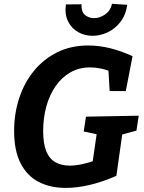

<svg xmlns="http://www.w3.org/2000/svg" viewBox="-20 -949 739 982"><path d="M316.7 12.1Q236.9 12.1 177.4 -18.8Q118 -49.7 85.1 -114.3Q52.2 -178.9 52.2 -279.6Q52.2 -368.5 78.4 -447.7Q104.5 -526.9 154.1 -587.3Q203.8 -647.6 273.7 -682Q343.6 -716.4 431.1 -716.4Q486.6 -716.4 543.2 -702.4Q599.8 -688.3 657.9 -661.6L623.4 -483.3H540.8L534.1 -598.9L556.2 -579Q525.2 -592.5 496.1 -598.4Q466.9 -604.3 441.6 -604.3Q385 -604.3 340.5 -579Q295.9 -553.6 264.5 -508.5Q233 -463.3 216.9 -404.5Q200.8 -345.7 200.8 -278.9Q200.8 -214.5 216.6 -175.7Q232.5 -136.9 263.1 -119.5Q293.6 -102 336.7 -102Q366.6 -102 399.4 -109.2Q432.3 -116.4 469.1 -128.9L450.1 -96L477.2 -282.4L496.2 -257.7L408.2 -276.6L419.7 -352.3L689.5 -357.3L677.9 -280.9L590.9 -257.4L608.1 -282.4L575.2 -49.8Q503 -18 437.7 -2.9Q372.4 12.1 316.7 12.1ZM453.6 -765.9Q413.6 -765.9 380.1 -784.6Q346.5 -803.3 328.4 -839.1Q310.2 -875 317 -926.4L396.8 -927.1Q395.5 -887.5 415.5 -871.8Q435.5 -856.2 460.7 -856.2Q490.6 -856.2 517.9 -875.3Q545.1 -894.5 553.1 -929.5L630.9 -924.4Q623.1 -871.2 595.4 -836.1Q567.7 -800.9 530 -783.4Q492.2 -765.9 453.6 -765.9Z"/></svg>

Font: Bitter Thin
Style: Italic
Weight: 100
Italic angle: -9°
Designer: Sol Matas, and Bitter project Authors
Foundry: Sol Matas
Version: Version 2.002